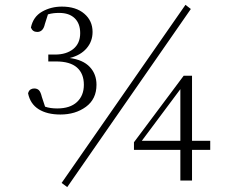

<svg xmlns="http://www.w3.org/2000/svg" viewBox="-20 -741 966 788"><path d="M176.8 -682.1 164.1 -642.1Q157.2 -609.9 132.8 -609.9Q113.8 -609.9 106.9 -627.9Q116.2 -672.4 152.6 -693.1Q189 -713.9 233.9 -713.9Q292 -713.9 325.9 -684.8Q359.9 -655.8 359.9 -609.9Q359.9 -570.8 335 -542.2Q310.1 -513.7 266.1 -502.9Q320.8 -495.6 348.4 -466.3Q376 -437 376 -393.1Q376 -334.5 332.8 -302.7Q289.6 -271 228 -271Q173.3 -271 138.7 -292.7Q104 -314.5 95.2 -357.9Q98.1 -369.1 105 -373.5Q111.8 -377.9 120.1 -377.9Q132.8 -377.9 139.9 -370.6Q147 -363.3 151.9 -342.8L165 -303.2Q186 -295.9 214.8 -295.9Q267.6 -295.9 295.9 -322.3Q324.2 -348.6 324.2 -393.1Q324.2 -439 295.9 -463.9Q267.6 -488.8 210 -488.8H178.2V-517.1H206.1Q252.4 -517.1 280.8 -540Q309.1 -563 309.1 -605Q309.1 -644.5 286.4 -666.3Q263.7 -688 223.1 -688Q210.9 -688 200 -686.8Q189 -685.5 176.8 -682.1ZM741.2 -721.2 763.2 -704.1 255.9 26.9 232.9 9.8ZM562 -163.1H720.2V-375ZM842.8 -163.1V-126H768.1V0H720.2V-126H529.8V-157.2L733.9 -430.2H768.1V-163.1Z"/></svg>

Font: Source Han Serif CN ExtraLight
Style: Regular
Weight: 250
Designer: Ryoko NISHIZUKA  (kana & ideographs); Frank Grießhammer (Latin, Greek & Cyrillic); Wenlong ZHANG  (bopomofo); Sandoll Co
Foundry: Adobe Systems Incorporated
Version: Version 1.001;PS 1.001;hotconv 16.6.54;makeotf.lib2.5.65590